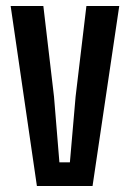

<svg xmlns="http://www.w3.org/2000/svg" viewBox="-20 -620 432 640"><path d="M103 0 15.5 -600H124.5L160 -298L178 -79H213L232 -298L268 -600H377.5L288.5 0Z"/></svg>

Font: Big Shoulders Medium
Style: Regular
Weight: 500
Designer: Patric King
Foundry: XO Type Co
Version: Version 2.002